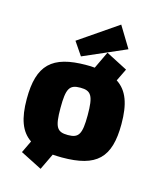

<svg xmlns="http://www.w3.org/2000/svg" viewBox="-128 -861 855 1050"><g transform="rotate(15 300.0 -336.0)"><path d="M499 -654 426 -774 207 -624 258 -549ZM481 -473 515 -543 393 -606 347 -509C332 -511 316 -511 300 -511C105 -511 32 -440 32 -248C32 -137 57 -68 115 -29L82 40L204 102L248 10C264 11 282 12 300 12C496 12 568 -57 568 -248C568 -362 543 -433 481 -473ZM300 -115C238 -115 223 -139 223 -248C223 -358 238 -383 300 -383C361 -383 377 -358 377 -248C377 -139 361 -115 300 -115Z"/></g></svg>

Font: Exo 2 Extra Bold
Style: Regular
Weight: 800
Designer: Natanael Gama
Version: Version 1.001;PS 001.001;hotconv 1.0.88;makeotf.lib2.5.64775